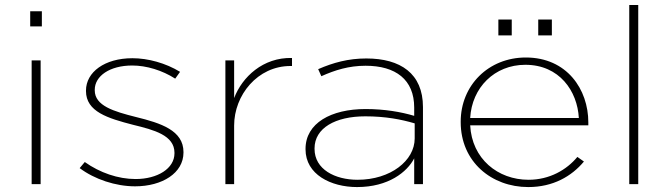

<svg xmlns="http://www.w3.org/2000/svg" viewBox="-20 -750 2728 782"><path d="M108.9 0H145.5V-504H108.9ZM103 -642.6H150.5V-704H103Z M530.2 8.9C641.1 8.9 727.3 -45.5 727.3 -128.7V-130.7C727.3 -218.8 635.2 -248.5 534.2 -273.3C444.1 -296 365.9 -318.8 365.9 -382.2V-384.2C365.9 -440.6 427.3 -483.2 518.4 -483.2C576.8 -483.2 641.1 -463.4 693.6 -429.7L713.4 -457.4C655 -493.1 582.7 -512.9 519.3 -512.9C406.5 -512.9 330.2 -456.4 330.2 -381.2V-379.2C330.2 -295 419.3 -268.3 522.3 -241.6C607.5 -220.8 690.6 -199 690.6 -127.7V-125.7C690.6 -63.4 621.3 -20.8 532.2 -20.8C460.9 -20.8 386.7 -46.5 325.3 -90.1L304.5 -65.3C364.9 -19.8 451 8.9 530.2 8.9Z M898 0H933.6V-238.6C933.6 -362.4 1028.7 -481.2 1163.3 -481.2H1169.3V-513.9C1051.4 -516.8 966.3 -436.6 933.6 -350.5V-504H898Z M1436.3 -17.8C1344.2 -17.8 1261.1 -60.4 1261.1 -143.6V-145.5C1261.1 -228.7 1346.2 -276.2 1468 -276.2C1550.2 -276.2 1615.5 -263.4 1669 -247.5V-186.1C1669 -96 1571 -17.8 1436.3 -17.8ZM1472 -511.9C1398.7 -511.9 1337.3 -495 1275.9 -468.3L1288.8 -439.6C1344.2 -464.4 1400.7 -482.2 1469 -482.2C1591.8 -482.2 1667 -425.7 1667 -311.9V-278.2C1613.5 -294.1 1546.2 -305.9 1469 -305.9C1328.4 -305.9 1224.4 -248.5 1224.4 -143.6V-141.6C1224.4 -39.6 1327.4 11.9 1434.3 11.9C1562.1 11.9 1638.3 -49.5 1667 -105V0H1702.7V-313.9C1702.7 -450.7 1610.9 -511.9 1472 -511.9Z M2009.8 -605.9H2064.3V-670.3H2009.8ZM2172.2 -605.9H2227.7V-670.3H2172.2ZM1895 -269.3C1901.9 -393.1 1994 -486.1 2119.7 -486.1C2258.3 -486.1 2331.6 -379.2 2337.6 -269.3ZM2131.6 11.9C2232.6 11.9 2307.9 -31.7 2358.3 -92.1L2331.6 -110.9C2288 -58.4 2218.7 -17.8 2132.6 -17.8C2007.9 -17.8 1901.9 -103 1895 -239.6H2376.2V-251.5C2376.2 -386.1 2289 -515.8 2121.7 -515.8C1969.2 -515.8 1856.4 -402 1856.4 -254.5V-252.5C1856.4 -91.1 1982.1 11.9 2131.6 11.9Z M2542.9 0H2579.5V-729.7H2542.9Z"/></svg>

Font: Meinily
Style: Regular
Weight: 500
Designer: Paul Hayes
Foundry: Paul Hayes
Version: Version 1.0; ttfautohint (v1.8.4.7-5d5b)